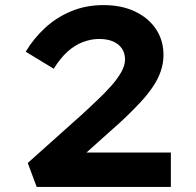

<svg xmlns="http://www.w3.org/2000/svg" viewBox="-20 -734 770 754"><path d="M124 0 89 -94 306 -288Q334 -314 363 -341.5Q392 -369 416.5 -396.5Q441 -424 456 -450.5Q471 -477 471 -500Q471 -525 459 -543Q447 -561 424.5 -571Q402 -581 369 -581Q338 -581 306 -569Q274 -557 245.5 -531.5Q217 -506 191 -464L81 -531Q112 -583 157 -624.5Q202 -666 260 -690Q318 -714 386 -714Q458 -714 511 -688.5Q564 -663 593 -619Q622 -575 622 -518Q622 -485 611 -453.5Q600 -422 579.5 -392Q559 -362 533 -334Q507 -306 478 -278Q449 -250 419 -224L239 -63L231 -135H651V0Z"/></svg>

Font: Lexend Tera SemiBold
Style: Regular
Weight: 600
Version: Version 1.007